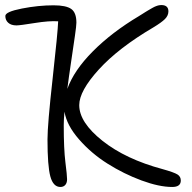

<svg xmlns="http://www.w3.org/2000/svg" viewBox="-20 -682 757 756"><path d="M217.8 54.2Q189.5 54.2 178.2 12.7Q167 -28.8 167 -132.8Q167 -191.9 187.3 -373.3Q207.5 -554.7 209 -598.1Q173.8 -600.6 116.2 -591.3Q58.6 -582 44.9 -582Q23.9 -582 12.5 -592.3Q1 -602.5 1 -619.1Q1 -635.7 66.2 -648.4Q131.3 -661.1 190.9 -661.1Q240.2 -661.1 260.5 -646.7Q280.8 -632.3 280.8 -592.8Q280.8 -581.1 275.1 -541.5Q269.5 -502 260 -438.5Q250.5 -375 245.1 -332Q271 -404.8 345.5 -479.7Q419.9 -554.7 527.8 -619.1Q531.7 -621.6 540 -626.7Q548.3 -631.8 551.5 -634Q554.7 -636.2 561.5 -640.1Q568.4 -644 571.3 -645.8Q574.2 -647.5 579.6 -650.6Q585 -653.8 587.9 -655Q590.8 -656.2 595 -658Q599.1 -659.7 602.3 -660.4Q605.5 -661.1 608.9 -661.6Q612.3 -662.1 615.2 -662.1Q643.1 -662.1 643.1 -637.2Q643.1 -620.6 629.4 -606.9Q615.7 -593.3 584 -574.2Q446.3 -493.2 369.1 -408.4Q292 -323.7 292 -268.1Q292 -200.2 383.3 -127.7Q474.6 -55.2 620.1 -16.1Q665.5 -3.4 678.7 4.9Q691.9 13.2 691.9 28.8Q691.9 54.2 658.2 54.2Q606.9 54.2 537.4 28.6Q467.8 2.9 403.8 -37.4Q339.8 -77.6 291.3 -133.1Q242.7 -188.5 233.9 -242.2Q231 -211.9 231 -189Q231 -95.2 237.5 -43.2Q244.1 8.8 244.1 23.9Q244.1 38.1 237.1 46.1Q230 54.2 217.8 54.2Z"/></svg>

Font: Shantell Sans Bouncy
Style: Regular
Weight: 300
Designer: Stephen Nixon, Anya Danilova, Shantell Martin
Foundry: Arrow Type
Version: Version 1.006;[9816181b4]